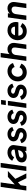

<svg xmlns="http://www.w3.org/2000/svg" viewBox="2406 -3202 809 5660"><g transform="rotate(-90 2810.0 -372.5)"><path d="M23 0 129 -757H261L203 -342L424 -544H599L367 -325L527 0H385L264 -247L178 -166L155 0Z M599 0 705 -757H837L731 0Z M1031 12Q952 12 902 -25.5Q852 -63 852 -136Q852 -214 909 -259Q966 -304 1056 -318L1228 -345L1230 -360Q1235 -400 1206.5 -422Q1178 -444 1139 -444Q1094 -444 1058.5 -420Q1023 -396 1004 -359L901 -417Q932 -480 998 -518Q1064 -556 1147 -556Q1212 -556 1264 -530Q1316 -504 1343 -458.5Q1370 -413 1361 -354L1312 0H1187L1194 -48Q1127 12 1031 12ZM988 -144Q988 -116 1008.5 -102Q1029 -88 1061 -88Q1101 -88 1133 -106.5Q1165 -125 1185.5 -156Q1206 -187 1211 -224L1214 -245L1075 -220Q1037 -213 1012.5 -194Q988 -175 988 -144Z M1649 12Q1592 12 1544 -7.5Q1496 -27 1463.5 -62.5Q1431 -98 1420 -145L1521 -186Q1538 -142 1572.5 -116.5Q1607 -91 1654 -91Q1694 -91 1716.5 -109Q1739 -127 1739 -153Q1739 -176 1722 -188Q1705 -200 1684 -205L1597 -230Q1536 -247 1504 -285.5Q1472 -324 1472 -378Q1472 -428 1500 -468.5Q1528 -509 1576 -532.5Q1624 -556 1685 -556Q1764 -556 1820.5 -517.5Q1877 -479 1895 -412L1792 -371Q1782 -407 1750.5 -428Q1719 -449 1680 -449Q1645 -449 1622.5 -433Q1600 -417 1600 -391Q1600 -367 1617 -355.5Q1634 -344 1657 -337L1741 -311Q1802 -292 1835 -254.5Q1868 -217 1868 -165Q1868 -115 1839.5 -75Q1811 -35 1762 -11.5Q1713 12 1649 12Z M2161 12Q2104 12 2056 -7.5Q2008 -27 1975.5 -62.5Q1943 -98 1932 -145L2033 -186Q2050 -142 2084.5 -116.5Q2119 -91 2166 -91Q2206 -91 2228.5 -109Q2251 -127 2251 -153Q2251 -176 2234 -188Q2217 -200 2196 -205L2109 -230Q2048 -247 2016 -285.5Q1984 -324 1984 -378Q1984 -428 2012 -468.5Q2040 -509 2088 -532.5Q2136 -556 2197 -556Q2276 -556 2332.5 -517.5Q2389 -479 2407 -412L2304 -371Q2294 -407 2262.5 -428Q2231 -449 2192 -449Q2157 -449 2134.5 -433Q2112 -417 2112 -391Q2112 -367 2129 -355.5Q2146 -344 2169 -337L2253 -311Q2314 -292 2347 -254.5Q2380 -217 2380 -165Q2380 -115 2351.5 -75Q2323 -35 2274 -11.5Q2225 12 2161 12Z M2542 -605 2562 -745H2694L2675 -605ZM2458 0 2534 -544H2666L2590 0Z M2927 12Q2870 12 2822 -7.5Q2774 -27 2741.5 -62.5Q2709 -98 2698 -145L2799 -186Q2816 -142 2850.5 -116.5Q2885 -91 2932 -91Q2972 -91 2994.5 -109Q3017 -127 3017 -153Q3017 -176 3000 -188Q2983 -200 2962 -205L2875 -230Q2814 -247 2782 -285.5Q2750 -324 2750 -378Q2750 -428 2778 -468.5Q2806 -509 2854 -532.5Q2902 -556 2963 -556Q3042 -556 3098.5 -517.5Q3155 -479 3173 -412L3070 -371Q3060 -407 3028.5 -428Q2997 -449 2958 -449Q2923 -449 2900.5 -433Q2878 -417 2878 -391Q2878 -367 2895 -355.5Q2912 -344 2935 -337L3019 -311Q3080 -292 3113 -254.5Q3146 -217 3146 -165Q3146 -115 3117.5 -75Q3089 -35 3040 -11.5Q2991 12 2927 12Z M3508 12Q3430 12 3369.5 -23Q3309 -58 3275 -118Q3241 -178 3241 -255Q3241 -318 3264 -373Q3287 -428 3328.5 -469Q3370 -510 3424.5 -533Q3479 -556 3541 -556Q3601 -556 3650 -535.5Q3699 -515 3733 -478.5Q3767 -442 3781 -394L3664 -346Q3651 -388 3618 -412Q3585 -436 3540 -436Q3492 -436 3455 -410.5Q3418 -385 3398 -344Q3378 -303 3378 -255Q3378 -190 3414.5 -149Q3451 -108 3511 -108Q3559 -108 3596.5 -133.5Q3634 -159 3653 -201L3764 -146Q3745 -99 3707 -63.5Q3669 -28 3618 -8Q3567 12 3508 12Z M3844 0 3950 -757H4080L4044 -494Q4071 -525 4109.5 -540.5Q4148 -556 4192 -556Q4254 -556 4297.5 -527Q4341 -498 4361.5 -448.5Q4382 -399 4373 -337L4326 0H4195L4239 -322Q4247 -374 4221 -405Q4195 -436 4147 -436Q4098 -436 4062.5 -404Q4027 -372 4019 -319L3975 0Z M4718 12Q4638 12 4578.5 -23Q4519 -58 4486.5 -118.5Q4454 -179 4454 -254Q4454 -316 4475.5 -370.5Q4497 -425 4536 -466.5Q4575 -508 4627.5 -532Q4680 -556 4742 -556Q4822 -556 4878 -523Q4934 -490 4963 -434Q4992 -378 4992 -310Q4992 -292 4989 -272.5Q4986 -253 4981 -235H4588Q4591 -172 4627 -137.5Q4663 -103 4721 -103Q4767 -103 4800.5 -123Q4834 -143 4854 -174L4958 -120Q4929 -61 4864.5 -24.5Q4800 12 4718 12ZM4741 -448Q4682 -448 4648 -416.5Q4614 -385 4599 -335H4855Q4855 -384 4824 -416Q4793 -448 4741 -448Z M5050 0 5126 -544H5249L5241 -483Q5268 -520 5309 -538Q5350 -556 5398 -556Q5460 -556 5503.5 -527Q5547 -498 5567.5 -448.5Q5588 -399 5579 -337L5532 0H5401L5446 -322Q5453 -374 5427 -405Q5401 -436 5353 -436Q5304 -436 5268.5 -404Q5233 -372 5225 -319L5181 0Z"/></g></svg>

Font: Plus Jakarta Sans
Style: Bold Italic
Weight: 700
Italic angle: -8°
Designer: Gumpita Rahayu
Foundry: Tokotype
Version: Version 2.071; ttfautohint (v1.8.4.7-5d5b);gftools[0.9.29]